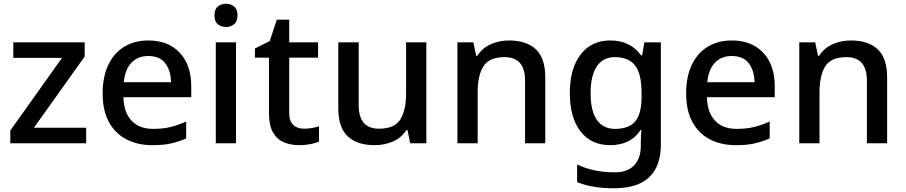

<svg xmlns="http://www.w3.org/2000/svg" viewBox="-20 -765 4835 1025"><path d="M440 0H35V-68L311 -456H51V-539H432V-463L161 -83H440Z M772 -549Q878 -549 939.5 -483.5Q1001 -418 1001 -305V-246H639Q641 -165 682 -121Q723 -77 798 -77Q850 -77 890.5 -87Q931 -97 974 -116V-26Q933 -8 892 1Q851 10 793 10Q715 10 655 -21Q595 -52 561.5 -113.5Q528 -175 528 -266Q528 -356 558.5 -419.5Q589 -483 644 -516Q699 -549 772 -549ZM771 -466Q715 -466 681 -429.5Q647 -393 641 -326H893Q892 -388 862.5 -427Q833 -466 771 -466Z M1187 -745Q1211 -745 1229.5 -730.5Q1248 -716 1248 -683Q1248 -650 1229.5 -635.5Q1211 -621 1187 -621Q1161 -621 1143 -635.5Q1125 -650 1125 -683Q1125 -716 1143 -730.5Q1161 -745 1187 -745ZM1240 -539V0H1132V-539Z M1602 -78Q1623 -78 1645 -81.5Q1667 -85 1683 -91V-9Q1666 -1 1636.5 4.5Q1607 10 1577 10Q1533 10 1496.5 -5Q1460 -20 1438 -57Q1416 -94 1416 -161V-457H1341V-506L1420 -546L1458 -660H1524V-539H1678V-457H1524V-162Q1524 -119 1545.5 -98.5Q1567 -78 1602 -78Z M2256 -539V0H2170L2155 -71H2150Q2123 -29 2077.5 -9.5Q2032 10 1980 10Q1887 10 1836.5 -37Q1786 -84 1786 -187V-539H1895V-203Q1895 -78 2003 -78Q2086 -78 2117 -127Q2148 -176 2148 -268V-539Z M2697 -549Q2790 -549 2840.5 -502Q2891 -455 2891 -351V0H2783V-335Q2783 -460 2674 -460Q2592 -460 2561 -411.5Q2530 -363 2530 -271V0H2422V-539H2507L2522 -467H2528Q2555 -509 2600.5 -529Q2646 -549 2697 -549Z M3238 -549Q3345 -549 3403 -469H3408L3420 -539H3508V6Q3508 122 3446 181Q3384 240 3257 240Q3199 240 3150.5 232Q3102 224 3061 207V113Q3147 155 3264 155Q3329 155 3365 118Q3401 81 3401 13V-5Q3401 -18 3402 -39Q3403 -60 3404 -71H3400Q3372 -29 3331 -9.5Q3290 10 3238 10Q3136 10 3079 -63.5Q3022 -137 3022 -269Q3022 -399 3079.5 -474Q3137 -549 3238 -549ZM3262 -460Q3199 -460 3166 -410.5Q3133 -361 3133 -267Q3133 -174 3166 -125.5Q3199 -77 3264 -77Q3337 -77 3371 -117Q3405 -157 3405 -248V-268Q3405 -371 3370.5 -415.5Q3336 -460 3262 -460Z M3887 -549Q3993 -549 4054.5 -483.5Q4116 -418 4116 -305V-246H3754Q3756 -165 3797 -121Q3838 -77 3913 -77Q3965 -77 4005.5 -87Q4046 -97 4089 -116V-26Q4048 -8 4007 1Q3966 10 3908 10Q3830 10 3770 -21Q3710 -52 3676.5 -113.5Q3643 -175 3643 -266Q3643 -356 3673.5 -419.5Q3704 -483 3759 -516Q3814 -549 3887 -549ZM3886 -466Q3830 -466 3796 -429.5Q3762 -393 3756 -326H4008Q4007 -388 3977.5 -427Q3948 -466 3886 -466Z M4522 -549Q4615 -549 4665.5 -502Q4716 -455 4716 -351V0H4608V-335Q4608 -460 4499 -460Q4417 -460 4386 -411.5Q4355 -363 4355 -271V0H4247V-539H4332L4347 -467H4353Q4380 -509 4425.5 -529Q4471 -549 4522 -549Z"/></svg>

Font: Noto Sans Thaana Medium
Style: Regular
Weight: 500
Designer: David Williams
Foundry: Google Inc.
Version: Version 3.001; ttfautohint (v1.8.4.7-5d5b)